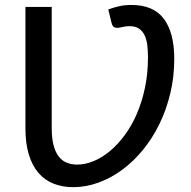

<svg xmlns="http://www.w3.org/2000/svg" viewBox="-20 -746 768 774"><path d="M416.5 -708Q440.5 -716.5 461.8 -721.2Q483 -726 509.5 -726Q599 -726 640.8 -669.8Q682.5 -613.5 682.5 -508.5Q682.5 -436 666.5 -369.5Q650.5 -303 622.5 -245.8Q594.5 -188.5 556 -141.5Q517.5 -94.5 472.2 -61.2Q427 -28 376.8 -9.8Q326.5 8.5 275.5 8.5Q232 8.5 196.2 -5.5Q160.5 -19.5 135.2 -48.8Q110 -78 96.2 -122.8Q82.5 -167.5 82.5 -229.5V-718H188.5V-229.5Q188.5 -190 195.5 -162.2Q202.5 -134.5 215.5 -116.8Q228.5 -99 247.8 -90.8Q267 -82.5 291 -82.5Q323.5 -82.5 357.5 -96.5Q391.5 -110.5 423.2 -137Q455 -163.5 483 -201.5Q511 -239.5 531.8 -287.5Q552.5 -335.5 564.5 -392.8Q576.5 -450 576.5 -514.5Q576.5 -540.5 573.8 -563.5Q571 -586.5 563 -603.5Q555 -620.5 540.5 -630.5Q526 -640.5 503 -640.5Q493.5 -640.5 483 -639Q472.5 -637.5 463 -635Q453 -632.5 443.5 -635Q434 -637.5 430 -652.5L416.5 -708Z"/></svg>

Font: Lato 2
Style: Regular
Weight: 500
Designer: Lukasz Dziedzic with Adam Twardoch and Botio Nikoltchev
Foundry: tyPoland Lukasz Dziedzic
Version: Version 2.015; 2015-08-06; http://www.latofonts.com/